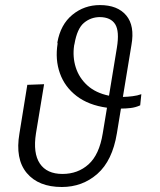

<svg xmlns="http://www.w3.org/2000/svg" viewBox="-20 -742 645 772"><path d="M548.3 -363.3 543.7 -318.5Q525.2 -310 505.3 -307.7Q485.4 -305.4 466.3 -305.4L449.9 -205.6Q431.8 -95.9 371.6 -43Q311.4 9.9 228.7 9.9Q134.6 9.9 87.5 -46.5Q40.5 -103 58.2 -205.6L89.8 -400.9L157.3 -403.4L124.6 -205.6Q112.2 -126.1 140.3 -84.3Q168.3 -42.6 231.2 -42.6Q293.3 -42.6 336.3 -81.5Q379.3 -120.4 393.1 -205.6L410.2 -308.9Q335.9 -319.2 288.2 -355.8Q240.4 -392.4 220.9 -447.3Q201.3 -502.1 211.6 -566.8L210.6 -571Q223.4 -643.5 271 -682.5Q318.5 -721.6 381.7 -721.6Q452.8 -721.6 487.6 -680Q522.4 -638.5 508.5 -561.1L474.1 -352.3Q492.2 -352.6 512.6 -355.1Q533 -357.6 548.3 -363.3ZM418.3 -357.2 449.9 -549.7Q460.9 -616.1 443.2 -644.5Q425.4 -672.9 381 -673.3Q344.8 -672.9 317.5 -650Q290.1 -627.1 279.5 -565.3L278.1 -559.7Q271.3 -513.1 284.6 -471.1Q297.9 -429 331.3 -398.6Q364.7 -368.3 418.3 -357.2Z"/></svg>

Font: Inter Extra Light  BETA
Style: Italic
Weight: 200
Italic angle: 9.39999°
Designer: Rasmus Andersson
Foundry: rsms
Version: Version 3.011;git-f93a4a705